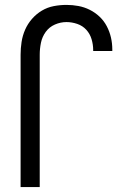

<svg xmlns="http://www.w3.org/2000/svg" viewBox="-20 -763 540 783"><path d="M64 0V-540Q64 -566 68 -592Q72 -618 82.5 -642Q93 -666 110.5 -686Q128 -706 150.5 -719.5Q173 -733 199 -738Q225 -743 251 -743Q276 -743 300 -738.5Q324 -734 346 -723Q368 -712 386 -695Q404 -678 415.5 -656Q427 -634 432.5 -610Q438 -586 438 -561V-555H360V-559Q360 -581 353.5 -603Q347 -625 332 -641.5Q317 -658 295 -665.5Q273 -673 251 -673Q227 -673 204 -663Q181 -653 166.5 -633Q152 -613 147 -588.5Q142 -564 142 -540V0Z"/></svg>

Font: Iosevka srxl
Style: Regular
Weight: 400
Monospace: yes
Designer: Belleve Invis
Foundry: Belleve Invis
Version: Version 33.0.1; ttfautohint (v1.8.3)